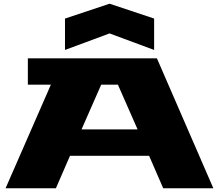

<svg xmlns="http://www.w3.org/2000/svg" viewBox="-20 -1014 1169 1034"><path d="M10 0 254 -558H130V-700H825L1129 0H859L783 -175H357L281 0ZM330 -745V-914L570 -994L810 -914V-745L570 -834ZM419 -317H721L615 -558H525Z"/></svg>

Font: Stalinist One
Style: Regular
Weight: 400
Designer: Jovanny Lemonad
Foundry: Alexey Maslov, Jovanny Lemonad
Version: Version 3.004